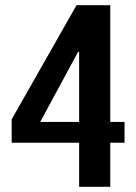

<svg xmlns="http://www.w3.org/2000/svg" viewBox="-20 -720 525 740"><path d="M285 0V-170H25V-260L275 -700H405V-250H460V-170H405V0ZM135 -250H285V-520H281Z"/></svg>

Font: Cuprum
Style: Bold
Weight: 700
Designer: Jovanny Lemonad
Foundry: Jovanny Lemonad
Version: Version 2.000